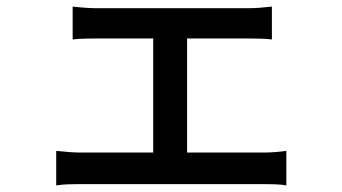

<svg xmlns="http://www.w3.org/2000/svg" viewBox="-20 -548 1040 584"><path d="M201 -528Q217 -526 238.5 -524.5Q260 -523 274 -523H734Q752 -523 771.5 -524.5Q791 -526 807 -528V-428Q790 -430 770.5 -430.5Q751 -431 734 -431H274Q261 -431 239 -430.5Q217 -430 201 -428ZM446 -30V-472H549V-30ZM151 -89Q169 -87 189.5 -85.5Q210 -84 227 -84H780Q800 -84 818 -85.5Q836 -87 851 -89V16Q836 13 814.5 12.5Q793 12 780 12H227Q210 12 190 12.5Q170 13 151 16Z"/></svg>

Font: Noto Sans SC Thin Medium
Style: Regular
Weight: 500
Version: Version 2.004-H2;hotconv 1.0.118;makeotfexe 2.5.65603